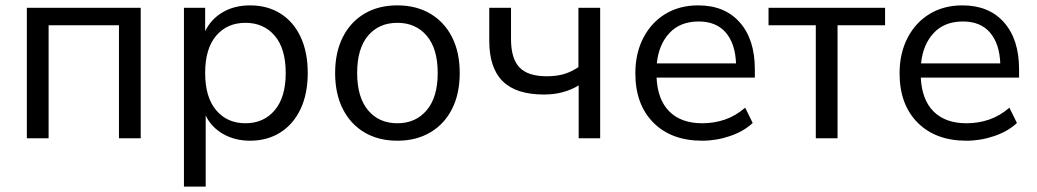

<svg xmlns="http://www.w3.org/2000/svg" viewBox="-20 -515 3861 715"><path d="M80 0V-486H504V0H423V-421H161V0Z M665 180V-486H744V-399Q766 -444 809.5 -469.5Q853 -495 911 -495Q976 -495 1024.5 -464.5Q1073 -434 1099.5 -377.5Q1126 -321 1126 -243Q1126 -166 1099.5 -109.5Q1073 -53 1024.5 -22Q976 9 911 9Q855 9 811 -16Q767 -41 746 -85V180ZM894 -56Q962 -56 1003 -104.5Q1044 -153 1044 -243Q1044 -334 1003 -382Q962 -430 894 -430Q826 -430 785 -382Q744 -334 744 -243Q744 -153 785 -104.5Q826 -56 894 -56Z M1460 9Q1389 9 1337 -22Q1285 -53 1256.5 -109.5Q1228 -166 1228 -243Q1228 -320 1256.5 -376.5Q1285 -433 1337 -464Q1389 -495 1460 -495Q1530 -495 1582.5 -464Q1635 -433 1663.5 -376.5Q1692 -320 1692 -243Q1692 -166 1663.5 -109.5Q1635 -53 1582.5 -22Q1530 9 1460 9ZM1460 -56Q1528 -56 1569 -104.5Q1610 -153 1610 -243Q1610 -334 1569 -382Q1528 -430 1460 -430Q1391 -430 1350.5 -382Q1310 -334 1310 -243Q1310 -153 1350.5 -104.5Q1391 -56 1460 -56Z M2135 0V-197Q2079 -163 2006 -163Q1902 -163 1852 -212.5Q1802 -262 1802 -363V-486H1883V-369Q1883 -297 1914.5 -264Q1946 -231 2016 -231Q2052 -231 2079.5 -239Q2107 -247 2134 -265V-486H2215V0Z M2595 9Q2480 9 2413 -58.5Q2346 -126 2346 -242Q2346 -317 2376 -374.5Q2406 -432 2458.5 -463.5Q2511 -495 2580 -495Q2679 -495 2735 -431.5Q2791 -368 2791 -257V-226H2425Q2429 -143 2473 -99.5Q2517 -56 2595 -56Q2639 -56 2679 -69.5Q2719 -83 2755 -114L2783 -57Q2750 -26 2699 -8.5Q2648 9 2595 9ZM2582 -435Q2513 -435 2473 -392Q2433 -349 2426 -279H2721Q2718 -353 2682.5 -394Q2647 -435 2582 -435Z M3018 0V-421H2842V-486H3276V-421H3099V0Z M3579 9Q3464 9 3397 -58.5Q3330 -126 3330 -242Q3330 -317 3360 -374.5Q3390 -432 3442.5 -463.5Q3495 -495 3564 -495Q3663 -495 3719 -431.5Q3775 -368 3775 -257V-226H3409Q3413 -143 3457 -99.5Q3501 -56 3579 -56Q3623 -56 3663 -69.5Q3703 -83 3739 -114L3767 -57Q3734 -26 3683 -8.5Q3632 9 3579 9ZM3566 -435Q3497 -435 3457 -392Q3417 -349 3410 -279H3705Q3702 -353 3666.5 -394Q3631 -435 3566 -435Z"/></svg>

Font: Nunito Sans
Style: Regular
Weight: 400
Designer: Vernon Adams
Foundry: Vernon Adams
Version: Version 3.101; ttfautohint (v1.8.4.7-5d5b);gftools[0.9.27]